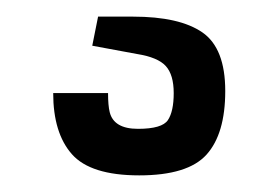

<svg xmlns="http://www.w3.org/2000/svg" viewBox="-20 30 335 231"><path d="M44 142H110Q110 157 112 165Q117 185 146 185Q175 185 182 174.5Q189 164 189 142Q189 120 179.5 109.5Q170 99 145 95L91 85L98 50H140Q196 50 223.5 69Q251 88 251 139.5Q251 191 228.5 216Q206 241 147.5 241Q89 241 66.5 215.5Q44 190 44 142Z"/></svg>

Font: Sintony
Style: Regular
Weight: 400
Version: Version 001.001